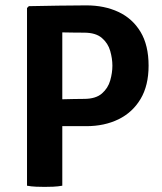

<svg xmlns="http://www.w3.org/2000/svg" viewBox="-20 -708 618 732"><path d="M546.5 -457.5Q546.5 -382 516 -330.8Q485.5 -279.5 431.8 -253.2Q378 -227 309 -227H160.5V-327.5Q176 -328.5 204.5 -329.2Q233 -330 260.8 -330.5Q288.5 -331 300.5 -331Q345 -331 368.5 -351.5Q392 -372 400.2 -401.2Q408.5 -430.5 408.5 -457.5Q408.5 -484.5 400.2 -513.8Q392 -543 368.5 -563.2Q345 -583.5 300.5 -583.5Q282.5 -583.5 261.2 -583.8Q240 -584 217.5 -584.5V0Q201 3 182.5 3.8Q164 4.5 150 4.5Q137 4.5 117.8 3.8Q98.5 3 83 0V-677.5L90 -684.5Q150 -685.5 202.8 -686.5Q255.5 -687.5 309 -687.5Q378 -687.5 431.5 -662.5Q485 -637.5 515.8 -586.5Q546.5 -535.5 546.5 -457.5Z"/></svg>

Font: Signika Light SemiBold
Style: Regular
Weight: 600
Version: Version 2.003;gftools[0.9.32]